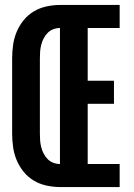

<svg xmlns="http://www.w3.org/2000/svg" viewBox="-20 -755 540 775"><path d="M222 0V-735H463V-642H334V-429H440V-336H334V-93H463V0ZM222 0Q195 0 167.5 -6Q140 -12 116.5 -26Q93 -40 75.5 -61.5Q58 -83 47.5 -108Q37 -133 33 -160.5Q29 -188 29 -215V-520Q29 -547 33 -574.5Q37 -602 47.5 -627Q58 -652 75.5 -673.5Q93 -695 116.5 -709Q140 -723 167.5 -729Q195 -735 222 -735V-642Q208 -642 195 -637Q182 -632 172.5 -622.5Q163 -613 156.5 -600.5Q150 -588 146.5 -574.5Q143 -561 142 -547.5Q141 -534 141 -520V-215Q141 -201 142 -187.5Q143 -174 146.5 -160.5Q150 -147 156.5 -134.5Q163 -122 172.5 -112.5Q182 -103 195 -98Q208 -93 222 -93Z"/></svg>

Font: Iosevka Term Curly Heavy
Style: Regular
Weight: 900
Designer: Belleve Invis
Foundry: Belleve Invis
Version: Version 32.3.0